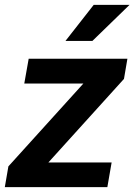

<svg xmlns="http://www.w3.org/2000/svg" viewBox="-34 -770 553 790"><path d="M425.3 -101.6 407.7 0H21.5L39.6 -101.6ZM476.1 -445.3 73.2 0H-14.2L0.5 -85.4L401.4 -528.3H490.2ZM444.3 -528.3 426.8 -426.3H65.9L84 -528.3ZM235.4 -601.6 351.6 -750H499L346.2 -601.6Z"/></svg>

Font: Roboto SemiBold
Style: Italic
Weight: 600
Designer: Christian Robertson
Foundry: Google
Version: Version 3.009; 2024